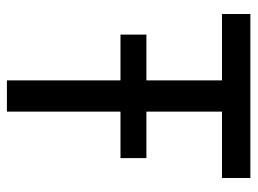

<svg xmlns="http://www.w3.org/2000/svg" viewBox="-112 -614 726 541"><g transform="rotate(90 250.5 -343.0)"><path d="M294 -606V-393H425V-320H294V0H206V-320H77V-393H206V-606H19V-686H481V-606Z"/></g></svg>

Font: Archivo Narrow
Style: Regular
Weight: 400
Designer: Hector Gatti
Foundry: Omnibus-Type
Version: Version 1.003